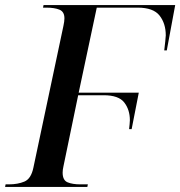

<svg xmlns="http://www.w3.org/2000/svg" viewBox="-42 -734 708 754"><path d="M-22 0 -20 -10H-7Q28 -10 54 -21Q80 -32 89 -75L207 -632Q211 -650 211 -662Q211 -688 191.5 -696Q172 -704 140 -704H127L129 -714H646L613 -536H603Q605 -553 607 -571.5Q609 -590 609 -595Q609 -642 584.5 -673Q560 -704 499 -704H338L267 -370H503L475 -227H465Q466 -237 467 -246.5Q468 -256 468 -262Q468 -303 446 -331.5Q424 -360 365 -360H265L207 -80Q204 -67 204 -56Q204 -26 223.5 -18Q243 -10 273 -10H303L301 0Z"/></svg>

Font: Noto Serif Display Medium
Style: Italic
Weight: 500
Italic angle: -12°
Designer: Monotype Design Team
Foundry: Monotype Imaging Inc.
Version: Version 2.009